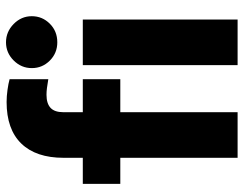

<svg xmlns="http://www.w3.org/2000/svg" viewBox="-106 -706 812 640"><g transform="rotate(-90 300.0 -386.0)"><path d="M94 0V-391H7V-516H94V-580Q94 -672 141.5 -721Q189 -770 280 -770Q299 -770 320.5 -767Q342 -764 356 -760V-631Q338 -634 326.5 -635.5Q315 -637 304 -637Q275 -637 260.5 -623.5Q246 -610 246 -581V-516H356V-391H246V0ZM479 -601Q443 -601 418 -626Q393 -651 393 -686Q393 -721 418.5 -746.5Q444 -772 479 -772Q514 -772 540 -746.5Q566 -721 566 -686Q566 -651 541 -626Q516 -601 479 -601ZM403 0V-516H555V0Z"/></g></svg>

Font: Red Hat Mono
Style: Regular
Weight: 300
Monospace: yes
Designer: Pentagram, MCKL
Foundry: Pentagram, MCKL
Version: Version 1.023